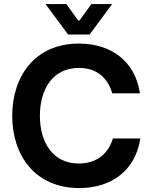

<svg xmlns="http://www.w3.org/2000/svg" viewBox="-20 -935 773 966"><path d="M378.9 11.2C542.5 11.2 662.1 -79.1 686 -238.3H547.9C523.4 -156.7 460.9 -112.3 376.5 -112.3C245.6 -112.3 180.7 -218.8 180.7 -352.5C180.7 -485.8 245.1 -593.3 377 -593.3C470.2 -593.3 523.4 -539.6 544.9 -465.3H684.1C660.6 -626 540 -715.8 377 -715.8C154.3 -715.8 41.5 -549.3 41.5 -352.5C41.5 -149.9 159.2 11.2 378.9 11.2ZM209 -914.6 322.8 -761.2H430.7L544.4 -914.6H439.9L379.4 -831.5H374L313.5 -914.6Z"/></svg>

Font: Wand UI Pro Bold
Style: Regular
Weight: 700
Designer: Andreas Faust
Version: Version 1.003;FEAKit 1.0